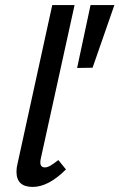

<svg xmlns="http://www.w3.org/2000/svg" viewBox="-20 -731 471 757"><path d="M45 -54Q45 -70 49 -85L186 -711H274L142 -111Q139 -99 139 -91Q139 -71 157 -71Q167 -71 179 -78Q191 -85 210 -100L240 -63Q171 6 109 6Q45 6 45 -54ZM284 -463 337 -711H431L345 -464Z"/></svg>

Font: Ysabeau Infant Semibold
Style: Italic
Weight: 600
Italic angle: -12°
Designer: Christian Thalmann (Catharsis Fonts)
Version: Version 0.003